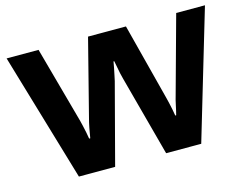

<svg xmlns="http://www.w3.org/2000/svg" viewBox="-95 -840 1272 993"><g transform="rotate(-15 541.0 -343.5)"><path d="M213 0 10 -687H181L294 -276Q297 -265 301 -247Q305 -229 309 -210Q313 -191 315 -176H321Q323 -188 325.5 -202Q328 -216 330.5 -230Q333 -244 336 -256Q339 -268 341 -276L446 -687H649L755 -276Q758 -265 762 -247.5Q766 -230 770 -210.5Q774 -191 776 -176H781Q784 -187 787 -200.5Q790 -214 793 -228Q796 -242 799 -254.5Q802 -267 805 -276L918 -687H1072L868 0H680L565 -429Q561 -443 557 -461.5Q553 -480 550 -498Q547 -516 544 -529H540Q538 -515 534 -496Q530 -477 526.5 -459.5Q523 -442 520 -429L407 0Z"/></g></svg>

Font: Archivo SemiExpanded
Style: Bold
Weight: 700
Width: 6
Designer: Hector Gatti
Foundry: Omnibus-Type
Version: Version 2.001